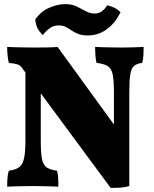

<svg xmlns="http://www.w3.org/2000/svg" viewBox="-20 -908 751 937"><path d="M520 9 90 -573Q82 -587 68.5 -592.5Q55 -598 23 -601Q19 -618 17 -637.5Q15 -657 15 -679Q28 -678 53.5 -677.5Q79 -677 105.5 -676.5Q132 -676 148 -676Q173 -676 207 -676.5Q241 -677 261 -679L553 -277ZM15 3Q15 -21 16.5 -40Q18 -59 23 -75Q54 -79 71.5 -90.5Q89 -102 96.5 -131.5Q104 -161 104 -218V-615L179 -607V-218Q179 -161 185 -131.5Q191 -102 208.5 -90.5Q226 -79 258 -75Q263 -59 264 -38Q265 -17 265 3Q251 2 229 1.5Q207 1 184 0.5Q161 0 144 0Q127 0 101 0.5Q75 1 51 1.5Q27 2 15 3ZM520 9 536 -180V-458Q536 -515 530 -544.5Q524 -574 505.5 -585.5Q487 -597 451 -601Q447 -618 445.5 -640Q444 -662 444 -679Q458 -678 482.5 -677.5Q507 -677 532.5 -676.5Q558 -676 575 -676Q601 -676 632 -677Q663 -678 681 -679Q681 -659 680 -640Q679 -621 674 -601Q648 -598 634.5 -586.5Q621 -575 616 -546Q611 -517 611 -458V0Q591 6 569.5 7.5Q548 9 520 9ZM408 -735Q380 -735 361.5 -742.5Q343 -750 329 -759.5Q315 -769 301 -776.5Q287 -784 267 -784Q243 -784 224.5 -771.5Q206 -759 189 -737Q171 -754 162.5 -771.5Q154 -789 152 -813Q181 -854 222.5 -871Q264 -888 297 -888Q331 -888 354.5 -876.5Q378 -865 398.5 -853.5Q419 -842 442 -842Q463 -842 478 -853.5Q493 -865 503 -882Q523 -878 539.5 -869.5Q556 -861 568 -848Q542 -795 501 -765Q460 -735 408 -735Z"/></svg>

Font: Vollkorn Black
Style: Regular
Weight: 900
Designer: Friedrich Althausen
Foundry: Friedrich Althausen
Version: Version 5.000